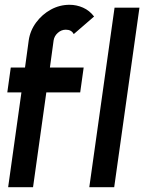

<svg xmlns="http://www.w3.org/2000/svg" viewBox="-20 -782 632 802"><path d="M204 -613.5 188.5 -500H329.5L315 -396H173.5L118 0H14L69.5 -396H10.5L25 -500H84.5L100 -613.5Q106 -654.5 131 -688.2Q156 -722 192.5 -742Q229 -762 270.5 -762Q300 -762 327 -750Q354 -738 373 -713L288 -639.5Q278.5 -658 255 -658Q236.5 -658 221.8 -645Q207 -632 204 -613.5ZM353 0 458.5 -750H562.5L457 0Z"/></svg>

Font: Urbanist SemiBold
Style: Italic
Weight: 600
Italic angle: -8°
Designer: Corey Hu
Foundry: Corey Hu
Version: Version 1.321; ttfautohint (v1.8.4.7-5d5b)